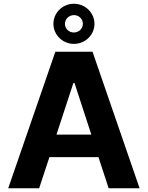

<svg xmlns="http://www.w3.org/2000/svg" viewBox="-20 -1003 788 1023"><path d="M188.6 0 243.3 -165.8H504.6L558.9 0H723.7L473 -727.3H274.9L23.8 0ZM264.6 -876.1C264.6 -817.1 313.6 -769.2 373.9 -769.2C434.3 -769.2 483.3 -817.1 483.3 -876.1C483.3 -935 434.3 -983 373.9 -983C313.6 -983 264.6 -935 264.6 -876.1ZM280.9 -285.9 371.1 -561.1H376.8L466.6 -285.9ZM326 -876.1C326 -901.6 347.3 -922.2 373.9 -922.6C400.9 -922.6 421.5 -901.6 421.5 -876.1C421.5 -850.5 400.2 -829.9 373.9 -829.9C346.9 -829.5 326 -850.5 326 -876.1Z"/></svg>

Font: Margiela Sans
Style: Bold
Weight: 700
Designer: Stefan Endress, Andreas Faust
Version: Version 1.100;FEAKit 1.0